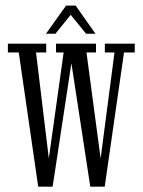

<svg xmlns="http://www.w3.org/2000/svg" viewBox="-20 -684 524 706"><path d="M312 2.5 236.5 -491H192V-523.5H333V-491H298L350 -101.5L401 -491H365.5V-523.5H475.5V-491H436L365 2.5ZM120.5 2.5 49 -491H9V-523.5H150V-491H112.5L159.5 -101.5L214 -491H186V-523.5H292.5V-491H248.5L173.5 2.5ZM149 -560 223 -663.5H258L331 -560H296.5L240 -629.5L184 -560Z"/></svg>

Font: Imbue Thin 10pt Light
Style: Regular
Weight: 300
Version: Version 1.102